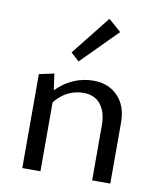

<svg xmlns="http://www.w3.org/2000/svg" viewBox="-79 -759 690 823"><g transform="rotate(10 265.5 -347.5)"><path d="M386 -647 232 -492 196 -525 331 -695ZM311 -422Q376 -422 416.5 -380Q457 -338 457 -266V0H378V-239Q378 -297 352 -330Q326 -363 278 -363Q203 -363 153 -300V0H74V-409L139 -423L149 -352Q219 -422 311 -422Z"/></g></svg>

Font: EauTest Medium
Style: Regular
Weight: 500
Designer: Christian Thalmann (Catharsis Fonts)
Version: Version 0.001;PS 000.001;hotconv 1.0.88;makeotf.lib2.5.64775